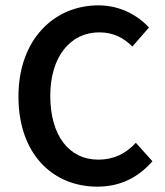

<svg xmlns="http://www.w3.org/2000/svg" viewBox="-20 -686 616 718"><path d="M49 -325C49 -108 179 12 344 12C427 12 495 -20 550 -83L488 -152C451 -112 406 -89 348 -89C238 -89 168 -179 168 -328C168 -475 244 -565 351 -565C402 -565 441 -546 475 -512L537 -583C496 -628 430 -666 348 -666C183 -666 49 -539 49 -325Z"/></svg>

Font: DAIFUKU Sans Semibold
Style: Regular
Weight: 600
Designer: Original font ‘Source Sans 3’ : Paul D. Hunt
Foundry: Daifuku
Version: Version 1.000